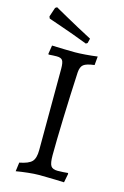

<svg xmlns="http://www.w3.org/2000/svg" viewBox="-127 -888 616 957"><g transform="rotate(15 180.5 -409.5)"><path d="M56 12 62 -34Q109 -43 125.5 -60.5Q142 -78 142 -120L143 -540Q143 -572 135.5 -583Q128 -594 106 -594Q99 -594 86.5 -593.5Q74 -593 64 -592L62 -596L69 -640Q95 -639 130.5 -638Q166 -637 188 -637Q209 -637 241.5 -639.5Q274 -642 303 -646L299 -601Q258 -596 243.5 -584.5Q229 -573 227 -544Q224 -489 221.5 -427Q219 -365 217 -304.5Q215 -244 214 -193.5Q213 -143 213 -112Q213 -72 222 -58Q231 -44 257 -44Q271 -44 286 -45Q301 -46 310 -47L312 -43L303 3Q285 2 261 1.5Q237 1 213 0.5Q189 0 172 0Q150 0 117.5 3.5Q85 7 56 12ZM229 -693Q190 -708 153 -721.5Q116 -735 86.5 -745Q57 -755 40 -761Q23 -767 23 -767L19 -777L35 -825L44 -831Q44 -831 61.5 -821Q79 -811 108 -795Q137 -779 172.5 -759.5Q208 -740 243 -722L237 -698Z"/></g></svg>

Font: Alegreya
Style: Regular
Weight: 400
Designer: Juan Pablo del Peral
Foundry: Huerta Tipografica
Version: Version 2.009